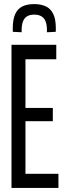

<svg xmlns="http://www.w3.org/2000/svg" viewBox="-20 -919 317 939"><path d="M36.2 0V-700H255.2V-629.2H104.5V-391H238.3V-326.1H104.5V-69H265.8V0ZM147.7 -899Q179.3 -899 203.1 -888.3Q226.9 -877.6 240 -851.7Q253.1 -825.9 253.1 -779.8Q253.1 -775.6 253.1 -771.2Q253.1 -766.9 252.4 -763.3L209.6 -761.3Q209.6 -764.3 209.6 -766.8Q209.6 -769.4 209.6 -771.4Q209.6 -797 203.2 -813.9Q196.7 -830.8 182.7 -839.1Q168.6 -847.5 147.7 -847.5Q125.9 -847.5 112.3 -839.1Q98.7 -830.8 92.3 -813.9Q85.8 -797 85.8 -771.4Q85.8 -769.4 85.8 -766.8Q85.8 -764.3 85.8 -761.3L43 -763.3Q42.4 -766.9 42.4 -771.2Q42.4 -775.6 42.4 -779.8Q42.4 -822.8 54 -849.3Q65.5 -875.7 89 -887.4Q112.4 -899 147.7 -899Z"/></svg>

Font: Georama ExtraCondensed Thin
Style: Regular
Weight: 100
Width: 2
Designer: Jean-Baptiste Levee
Foundry: Production Type
Version: Version 1.001